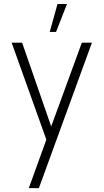

<svg xmlns="http://www.w3.org/2000/svg" viewBox="-20 -720 534 990"><path d="M402 -500H454L180.5 250H128.5L219 0L40 -500H94L244 -68ZM236.5 -555.5 276.5 -699.5H325.5L269 -555.5Z"/></svg>

Font: Urbanist ExtraLight
Style: Regular
Weight: 200
Designer: Corey Hu
Foundry: Corey Hu
Version: Version 1.330; ttfautohint (v1.8.4.7-5d5b)